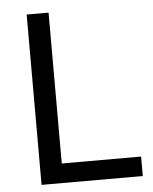

<svg xmlns="http://www.w3.org/2000/svg" viewBox="-51 -743 626 786"><g transform="rotate(-5 262.0 -350.0)"><path d="M88 -700H178V-80H504V0H88Z"/></g></svg>

Font: Moderustic
Style: Regular
Weight: 400
Designer: Tural Alisoy
Foundry: TAFT Foundry
Version: Version 2.120